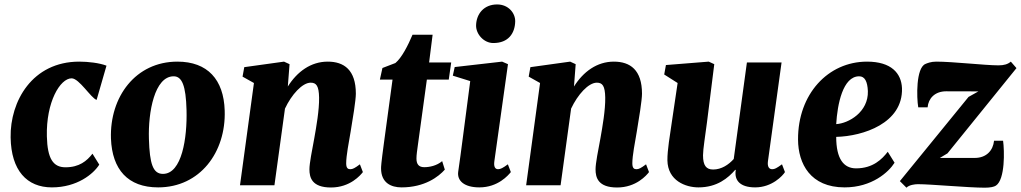

<svg xmlns="http://www.w3.org/2000/svg" viewBox="-20 -851 4689 882"><path d="M218.3 9.8C334 9.8 409.2 -51.8 436 -94.7L404.8 -145C378.9 -111.3 343.8 -82.5 280.8 -82.5C224.1 -82.5 197.8 -122.1 195.3 -224.6C191.4 -381.8 255.9 -491.2 309.1 -491.2C343.8 -491.2 397.9 -400.4 423.8 -392.1L469.2 -549.3C436.5 -562 384.3 -567.9 344.2 -567.9C127.9 -567.9 25.9 -385.3 28.8 -219.7C31.2 -67.9 103.5 9.8 218.3 9.8Z M489.7 -214.4C495.1 -72.3 567.4 9.8 706.5 9.8C898.4 9.8 1018.6 -151.4 1012.2 -343.3C1007.8 -485.4 933.6 -567.9 794.9 -567.9C603 -567.9 483.4 -406.2 489.7 -214.4ZM728.5 -52.2C682.6 -52.2 667.5 -98.6 664.1 -212.4C660.2 -335.9 689.9 -500.5 777.8 -500.5C815.9 -500.5 834 -458 836.9 -345.2C840.3 -217.8 815.9 -52.2 728.5 -52.2Z M1082.5 0H1240.7L1289.1 -352.1C1319.3 -416.5 1368.7 -471.2 1407.2 -471.2C1433.1 -471.2 1444.8 -456.5 1445.8 -402.8C1446.8 -346.2 1433.1 -268.6 1423.8 -216.3C1413.6 -161.6 1401.4 -100.6 1401.4 -73.2C1401.4 -35.6 1412.6 10.3 1500.5 10.3C1588.4 10.3 1636.2 -46.4 1647 -60.5L1633.3 -96.2C1609.9 -78.6 1600.1 -73.7 1589.4 -73.7C1579.6 -73.7 1570.3 -77.1 1570.3 -100.6C1570.3 -136.7 1582.5 -196.8 1590.8 -246.6C1600.1 -301.3 1614.7 -391.1 1614.7 -420.4C1614.7 -529.8 1560.5 -567.9 1485.4 -567.9C1408.2 -567.9 1345.2 -522 1302.2 -453.6L1310.1 -556.2L1284.7 -567.9L1102.1 -542.5L1094.2 -499L1146.5 -469.7Z M1730.5 -77.6C1730.5 -10.7 1776.9 9.8 1824.7 9.8C1931.2 9.8 1995.1 -39.6 2023.4 -71.8L2011.2 -110.8C1986.3 -89.8 1953.6 -83 1928.7 -83C1904.3 -83 1893.1 -96.2 1893.1 -122.6C1893.1 -139.2 1896 -158.2 1900.4 -190.4L1940.9 -485.4H2041.5L2052.7 -564H1951.2L1967.3 -691.4H1875C1854.5 -642.6 1825.7 -585.9 1796.4 -561.5L1736.8 -538.6L1725.1 -485.4H1783.2L1743.7 -194.3C1730.5 -96.7 1730.5 -85 1730.5 -77.6Z M2246.1 -653.3C2315.4 -653.3 2345.2 -697.8 2346.7 -752C2347.7 -791 2315.4 -830.6 2263.7 -830.6C2203.6 -830.6 2168.5 -788.1 2167 -734.9C2166 -694.3 2202.6 -653.3 2246.1 -653.3ZM2085 -63C2078.6 -20.5 2112.8 9.8 2182.1 9.8C2267.6 9.8 2314.9 -45.9 2326.7 -60.5L2313 -96.2C2290.5 -79.6 2279.3 -73.7 2268.1 -73.7C2253.4 -73.7 2247.6 -86.9 2251 -110.8L2313.5 -556.2L2286.6 -567.9L2068.8 -543L2060.1 -503.4L2140.1 -478.5C2115.2 -291 2096.7 -140.6 2085 -63Z M2397 0H2555.2L2603.5 -352.1C2633.8 -416.5 2683.1 -471.2 2721.7 -471.2C2747.6 -471.2 2759.3 -456.5 2760.3 -402.8C2761.2 -346.2 2747.6 -268.6 2738.3 -216.3C2728 -161.6 2715.8 -100.6 2715.8 -73.2C2715.8 -35.6 2727.1 10.3 2814.9 10.3C2902.8 10.3 2950.7 -46.4 2961.4 -60.5L2947.8 -96.2C2924.3 -78.6 2914.6 -73.7 2903.8 -73.7C2894 -73.7 2884.8 -77.1 2884.8 -100.6C2884.8 -136.7 2897 -196.8 2905.3 -246.6C2914.6 -301.3 2929.2 -391.1 2929.2 -420.4C2929.2 -529.8 2875 -567.9 2799.8 -567.9C2722.7 -567.9 2659.7 -522 2616.7 -453.6L2624.5 -556.2L2599.1 -567.9L2416.5 -542.5L2408.7 -499L2460.9 -469.7Z M3045.9 -114.7C3047.4 -20.5 3129.9 9.8 3188.5 9.8C3274.4 9.8 3324.7 -33.2 3357.9 -71.3L3359.9 -69.8C3352.1 -22.9 3379.4 9.8 3449.2 9.8C3526.9 9.8 3576.2 -44.4 3585.9 -60.5L3572.3 -96.2C3546.4 -77.6 3538.6 -73.7 3527.3 -73.7C3512.7 -73.7 3504.4 -85.4 3507.8 -110.8L3570.3 -564H3411.1L3350.6 -120.6C3327.6 -94.7 3294.4 -72.3 3255.9 -72.3C3224.1 -72.3 3209.5 -90.8 3209.5 -137.7C3209.5 -166 3220.2 -230.5 3227.5 -287.6L3261.2 -556.2L3235.8 -567.9L3039.1 -552.2L3031.2 -508.8L3092.8 -469.7L3066.4 -291.5C3057.6 -231 3045.4 -160.6 3045.9 -114.7Z M3646 -210C3646.5 -98.6 3703.1 9.8 3859.9 9.8C3985.4 9.8 4062.5 -60.5 4089.4 -103.5L4058.1 -153.8C4032.2 -120.1 3990.2 -77.6 3912.6 -77.6C3856 -77.6 3821.3 -120.6 3821.3 -222.2C3944.3 -225.1 4128.4 -284.7 4123.5 -445.8C4120.6 -514.6 4074.2 -567.9 3962.9 -567.9C3783.7 -567.9 3645 -418.5 3646 -210ZM3821.3 -280.8C3826.7 -371.6 3851.6 -500.5 3926.8 -500.5C3952.6 -500.5 3964.8 -477.1 3966.8 -432.6C3969.7 -336.4 3878.4 -284.2 3821.3 -280.8Z M4144 11.2C4156.2 -1.5 4182.1 -4.9 4196.8 -4.9C4257.3 -4.9 4427.7 11.2 4503.9 11.2C4529.3 11.2 4546.9 7.3 4555.2 1.5C4597.7 -26.9 4594.2 -159.2 4587.9 -204.6H4546.4C4542 -160.6 4512.2 -125.5 4457.5 -125.5H4297.4L4332.5 -146.5L4649.4 -538.1L4623.5 -567.9C4609.9 -556.2 4592.8 -550.8 4566.9 -550.8C4505.4 -550.8 4357.4 -567.9 4280.8 -567.9C4255.9 -567.9 4238.8 -560.5 4231 -557.1C4187.5 -538.6 4190.4 -403.3 4198.2 -357.9H4241.2C4244.6 -398.9 4274.4 -431.6 4326.7 -431.6L4474.6 -431.2L4429.2 -405.8L4113.8 -19Z"/></svg>

Font: Merriweather
Style: Heavy Italic
Weight: 900
Italic angle: -7.5°
Designer: Eben Sorkin
Foundry: Eben Sorkin
Version: Version 1.001